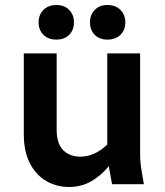

<svg xmlns="http://www.w3.org/2000/svg" viewBox="-20 -735 659 766"><path d="M75 -199V-522H206V-218Q206 -162 232 -136Q258 -110 300 -110Q357 -110 408 -158V-522H539V-124Q539 -103 540.5 -86Q542 -69 546 -47L554 0H427L414 -72Q383 -34 343.5 -11.5Q304 11 255 11Q207 11 166 -12Q125 -35 100 -82Q75 -129 75 -199ZM134 -646Q134 -676 153.5 -695.5Q173 -715 205 -715Q237 -715 256 -695.5Q275 -676 275 -646Q275 -615 256 -596Q237 -577 205 -577Q173 -577 153.5 -596Q134 -615 134 -646ZM339 -646Q339 -676 358 -695.5Q377 -715 409 -715Q441 -715 460.5 -695.5Q480 -676 480 -646Q480 -615 460.5 -596Q441 -577 409 -577Q377 -577 358 -596Q339 -615 339 -646Z"/></svg>

Font: Radio Canada SemiBold
Style: Regular
Weight: 600
Designer: Charles Daoud, Etienne Aubert Bonn, Alexandre Saumier Demers, Jacques Le Bailly
Foundry: Radio-Canada
Version: Version 2.104; ttfautohint (v1.8.4.7-5d5b);gftools[0.9.28.de